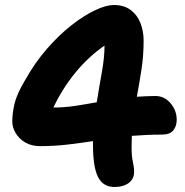

<svg xmlns="http://www.w3.org/2000/svg" viewBox="-20 -735 740 766"><path d="M437 11Q391 11 371 -29Q351 -69 351 -157Q351 -165 351 -172Q299 -164 247.5 -158Q196 -152 139 -152Q106 -152 81 -166.5Q56 -181 42.5 -204Q29 -227 29 -250Q29 -283 38 -321.5Q47 -360 80 -415Q119 -485 167.5 -540.5Q216 -596 266 -635Q316 -674 360 -694.5Q404 -715 434 -715Q475 -715 501.5 -695Q528 -675 540.5 -642.5Q553 -610 553 -574Q553 -513 544.5 -458Q536 -403 526 -349Q543 -350 561.5 -351Q580 -352 600 -352Q636 -352 660.5 -323Q685 -294 685 -257Q685 -232 671.5 -215Q658 -198 626 -198Q593 -198 563 -196.5Q533 -195 506 -193Q505 -170 505 -148Q505 -111 510 -90Q515 -69 515 -49Q515 -21 493.5 -5Q472 11 437 11ZM397 -553Q333 -509 281 -445.5Q229 -382 193 -306Q237 -306 279.5 -312.5Q322 -319 366 -327Q376 -390 386.5 -448Q397 -506 397 -553Z"/></svg>

Font: Shantell Sans Normal
Style: Bold
Weight: 700
Designer: Stephen Nixon, Anya Danilova, Shantell Martin
Foundry: Arrow Type
Version: Version 1.009;[a7da0bfa3]